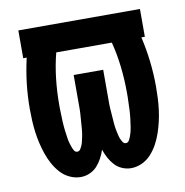

<svg xmlns="http://www.w3.org/2000/svg" viewBox="-65 -583 630 653"><g transform="rotate(-10 250.0 -256.0)"><path d="M163 8Q144 8 125.5 -0.5Q107 -9 93.5 -24Q80 -39 70.5 -56.5Q61 -74 54.5 -93Q48 -112 43.5 -131.5Q39 -151 36.5 -170.5Q34 -190 33 -210Q32 -230 32 -250Q32 -294 37 -337.5Q42 -381 52 -424H40V-520H460V-424H448Q458 -381 463 -337.5Q468 -294 468 -250Q468 -230 467 -210Q466 -190 463.5 -170.5Q461 -151 456.5 -131.5Q452 -112 445.5 -93Q439 -74 429.5 -56.5Q420 -39 406.5 -24Q393 -9 374.5 -0.5Q356 8 337 8Q321 8 306 1.5Q291 -5 280.5 -16.5Q270 -28 262.5 -42Q255 -56 250 -71Q245 -56 237.5 -42Q230 -28 219.5 -16.5Q209 -5 194 1.5Q179 8 163 8ZM166 -79Q173 -79 177 -85.5Q181 -92 183.5 -98Q186 -104 187.5 -111Q189 -118 190.5 -124.5Q192 -131 193 -138Q194 -145 194.5 -151.5Q195 -158 195.5 -165Q196 -172 196.5 -178.5Q197 -185 197.5 -192Q198 -199 198.5 -205.5Q199 -212 199 -219Q199 -226 199 -233Q199 -240 199 -246.5Q199 -253 199 -260V-338H301V-260Q301 -253 301 -246.5Q301 -240 301 -233Q301 -226 301 -219Q301 -212 301.5 -205.5Q302 -199 302.5 -192Q303 -185 303.5 -178.5Q304 -172 304.5 -165Q305 -158 305.5 -151.5Q306 -145 307 -138Q308 -131 309.5 -124.5Q311 -118 312.5 -111Q314 -104 316.5 -98Q319 -92 323 -85.5Q327 -79 334 -79Q334 -79 334 -79Q334 -79 334 -79Q341 -79 345 -86Q349 -93 351.5 -100Q354 -107 356 -114.5Q358 -122 359 -129.5Q360 -137 361 -144Q362 -151 363 -158.5Q364 -166 364.5 -173.5Q365 -181 365.5 -188.5Q366 -196 366 -203.5Q366 -211 366.5 -218.5Q367 -226 367 -233.5Q367 -241 367 -248Q367 -292 362 -336.5Q357 -381 346 -424H154Q143 -381 138 -336.5Q133 -292 133 -248Q133 -241 133 -233.5Q133 -226 133.5 -218.5Q134 -211 134 -203.5Q134 -196 134.5 -188.5Q135 -181 135.5 -173.5Q136 -166 137 -158.5Q138 -151 139 -144Q140 -137 141 -129.5Q142 -122 144 -115Q146 -108 148.5 -100.5Q151 -93 155 -86Q159 -79 166 -79Z"/></g></svg>

Font: Iosevka Gothic
Style: Bold
Weight: 700
Monospace: yes
Designer: Belleve Invis
Foundry: Belleve Invis
Version: Version 15.5.1; ttfautohint (v1.8.4)